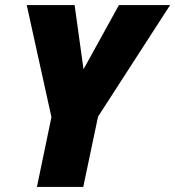

<svg xmlns="http://www.w3.org/2000/svg" viewBox="-20 -734 688 754"><path d="M125 0H307L365 -276L648 -714H447L308 -462L273 -714H85L182 -274Z"/></svg>

Font: Noto Sans SemiCondensed Black
Style: Italic
Weight: 900
Width: 4
Italic angle: -12°
Designer: Monotype Design Team
Foundry: Monotype Imaging Inc.
Version: Version 2.013